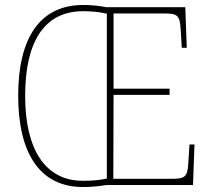

<svg xmlns="http://www.w3.org/2000/svg" viewBox="-20 -743 850 771"><path d="M313 8C344 8 378 5 407 0H755L761 -163H741L736 -86C733 -30 720 -25 667 -25H435L436 -362H661V-387H436V-689H636C694 -689 703 -683 706 -617L710 -551H730L724 -714H406C378 -720 346 -723 314 -723C142 -723 53 -593 53 -359C53 -129 139 8 313 8ZM313 -17C159 -17 81 -147 81 -358C81 -573 156 -698 314 -698C346 -698 380 -695 409 -688V-26C385 -21 360 -17 313 -17Z"/></svg>

Font: Noto Serif Sinhala SemiCondensed Thin
Style: Regular
Weight: 100
Width: 4
Designer: Jelle Bosma - Monotype Design Team
Foundry: Monotype Imaging Inc.
Version: Version 2.007